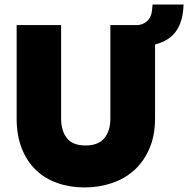

<svg xmlns="http://www.w3.org/2000/svg" viewBox="-20 -815 825 842"><path d="M53 -705H248V-296Q248 -241 273.5 -209Q299 -177 355 -177Q411 -177 437.5 -209Q464 -241 464 -296V-705H585Q605 -708 617 -716Q629 -724 636 -735.5Q643 -747 645.5 -762Q648 -777 649 -795H785Q783 -723 753 -679.5Q723 -636 660 -620V-296Q660 -221 635.5 -164Q611 -107 569 -69Q527 -31 470.5 -12Q414 7 351 7Q287 7 232.5 -12Q178 -31 138 -69Q98 -107 75.5 -164Q53 -221 53 -296Z"/></svg>

Font: SVN-Poppins ExtraBold
Style: Regular
Weight: 800
Designer: Ninad Kale (Devanagari), Jonny Pinhorn (Latin)
Foundry: Indian Type Foundry
Version: Version 3.002 2017; ttfautohint (v1.8.3)